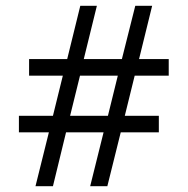

<svg xmlns="http://www.w3.org/2000/svg" viewBox="-20 -640 645 660"><path d="M349 0H290L336 -185H207L162 0H102L148 -185H45V-242H162L196 -380H80V-437H211L256 -620H313L268 -437H399L445 -620H503L458 -437H560V-380H443L409 -242H526V-185H395ZM221 -242H351L385 -380H255Z"/></svg>

Font: Tiro Devanagari Sanskrit
Style: Regular
Weight: 400
Designer: Devanagari: John Hudson & Fiona Ross. Latin: John Hudson.
Foundry: Tiro Typeworks Ltd.
Version: Version 1.52